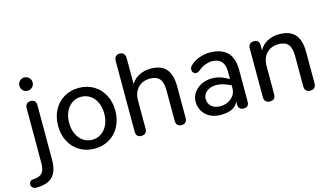

<svg xmlns="http://www.w3.org/2000/svg" viewBox="-149 -1021 2678 1542"><g transform="rotate(-15 1190.0 -250.0)"><path d="M-53 153Q-53 140 -44.5 130Q-36 120 -21 119Q31 118 54.5 93Q78 68 78 13V-446Q78 -469 90 -481.5Q102 -494 123 -494Q168 -494 168 -446V5Q168 102 124.5 146Q81 190 -12 190Q-32 190 -42.5 179Q-53 168 -53 153ZM68 -635Q68 -659 84 -674.5Q100 -690 123 -690Q146 -690 162 -674Q178 -658 178 -635Q178 -611 162 -595.5Q146 -580 123 -580Q100 -580 84 -595.5Q68 -611 68 -635Z M285 -244Q285 -316 315 -373.5Q345 -431 399.5 -463.5Q454 -496 523 -496Q592 -496 646.5 -463.5Q701 -431 731 -373.5Q761 -316 761 -244Q761 -171 731 -113.5Q701 -56 646.5 -23.5Q592 9 523 9Q454 9 399.5 -23.5Q345 -56 315 -113.5Q285 -171 285 -244ZM669 -244Q669 -297 650 -337.5Q631 -378 597.5 -400Q564 -422 523 -422Q482 -422 448.5 -400Q415 -378 396 -337.5Q377 -297 377 -244Q377 -191 396 -150.5Q415 -110 448.5 -87.5Q482 -65 523 -65Q564 -65 597.5 -87.5Q631 -110 650 -150.5Q669 -191 669 -244Z M867 -41V-626Q867 -650 878.5 -663.5Q890 -677 912 -677Q934 -677 946 -663.5Q958 -650 958 -626V-411Q982 -452 1025 -474Q1068 -496 1121 -496Q1208 -496 1249.5 -448Q1291 -400 1291 -302V-41Q1291 -18 1279 -5.5Q1267 7 1246 7Q1224 7 1212 -5.5Q1200 -18 1200 -41V-296Q1200 -360 1175 -390Q1150 -420 1096 -420Q1033 -420 995.5 -380.5Q958 -341 958 -276V-41Q958 7 912 7Q867 7 867 -41Z M1402 -143Q1402 -186 1425.5 -220Q1449 -254 1489 -273.5Q1529 -293 1577 -293Q1640 -293 1697 -260L1716 -250V-314Q1716 -424 1612 -426Q1587 -426 1556.5 -415Q1526 -404 1496 -378Q1482 -367 1468 -367Q1453 -367 1444 -377.5Q1435 -388 1435 -403Q1435 -424 1452 -438Q1484 -469 1528.5 -483.5Q1573 -498 1610 -498Q1806 -498 1806 -303V-37Q1806 -16 1795 -4.5Q1784 7 1763 7Q1741 7 1729.5 -4.5Q1718 -16 1718 -36V-62Q1684 11 1569 9Q1519 9 1481 -11.5Q1443 -32 1422.5 -67Q1402 -102 1402 -143ZM1587 -59Q1617 -59 1646.5 -72Q1676 -85 1696 -111Q1716 -137 1716 -175V-198L1691 -209Q1641 -232 1595 -232Q1547 -232 1516.5 -207.5Q1486 -183 1486 -146Q1486 -107 1513 -83Q1540 -59 1587 -59Z M1933 -41V-447Q1933 -470 1945.5 -482Q1958 -494 1981 -494Q2024 -494 2024 -447V-406Q2048 -450 2091.5 -473Q2135 -496 2190 -496Q2278 -496 2320.5 -448Q2363 -400 2363 -302V-41Q2363 -18 2351 -5.5Q2339 7 2317 7Q2294 7 2281.5 -5.5Q2269 -18 2269 -41V-296Q2269 -360 2244 -390Q2219 -420 2165 -420Q2102 -420 2064.5 -380.5Q2027 -341 2027 -276V-41Q2027 7 1981 7Q1958 7 1945.5 -5.5Q1933 -18 1933 -41Z"/></g></svg>

Font: SN Pro
Style: Regular
Weight: 400
Designer: Tobias Whetton
Foundry: Supernotes
Version: Version 1.003